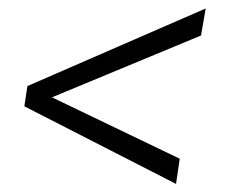

<svg xmlns="http://www.w3.org/2000/svg" viewBox="-20 -551 536 458"><path d="M399.9 -112.3 38.1 -297.4 45.4 -345.7 470.7 -530.8 459.5 -466.3 104 -318.8 408.7 -172.4Z"/></svg>

Font: Mardoto Light
Style: Italic
Weight: 300
Italic angle: -12°
Designer: Christian Robertson, Vahan Hovhannisyan
Foundry: Google
Version: Version 1.000